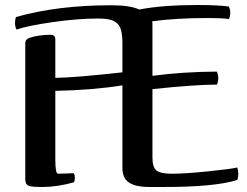

<svg xmlns="http://www.w3.org/2000/svg" viewBox="-20 -734 988 767"><path d="M425 -713Q209 -713 44 -666Q40 -657 40 -642Q40 -627 46 -616Q90 -631 189.5 -645.5Q289 -660 373 -660Q411 -660 431.5 -651.5Q452 -643 460.5 -622.5Q469 -602 469 -564V-445Q280 -424 201 -423V-577Q201 -595 183 -595Q134 -595 98 -583Q81 -577 81 -562V-30Q80 -9 84.5 -0.5Q89 8 102.5 10.5Q116 13 148 13Q210 13 276 -6Q279 -15 279 -23Q279 -35 275 -42L212 -40Q201 -40 201 -95V-371Q350 -374 469 -393V-63Q469 -23 495 -5Q521 13 577 13H621Q836 14 928 -15Q932 -27 932 -39Q932 -53 928 -65Q905 -59 811.5 -49.5Q718 -40 667 -40Q621 -40 605 -53Q589 -66 589 -105V-378Q759 -396 847 -396Q852 -411 852 -419Q852 -436 846 -448Q707 -447 589 -431V-630Q589 -646 588 -649Q683 -662 812 -662Q868 -662 895 -658Q900 -673 900 -682Q900 -696 894 -708Q849 -714 769 -714Q630 -714 536 -696Q500 -713 425 -713Z"/></svg>

Font: Federant
Style: Regular
Weight: 400
Designer: Olexa M. Volochay, Alexei Vanyashin, Otto Ludwig Naegele
Foundry: Cyreal (www.cyreal.org)
Version: Version 1.011; ttfautohint (v1.4.1)